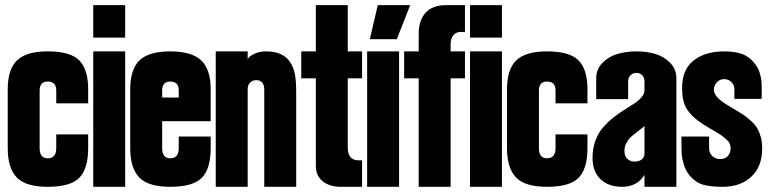

<svg xmlns="http://www.w3.org/2000/svg" viewBox="-20 -720 2967 740"><path d="M9.8 -376Q9.8 -453.1 45.7 -487.5Q81.5 -522 164.1 -522Q250.5 -522 285.2 -487.5Q319.8 -453.1 319.8 -376V-321.8H196.8V-371.1Q196.8 -405.8 164.1 -405.8Q132.8 -405.8 132.8 -371.1V-148.9Q132.8 -109.9 164.1 -109.9Q196.8 -109.9 196.8 -148.9V-202.1H319.8V-148.9Q319.8 -69.3 285.6 -34.7Q251.5 0 164.1 0Q79.1 0 44.4 -36.1Q9.8 -72.3 9.8 -148.9Z M462.4 -575.2H339.4V-700.2H462.4ZM339.4 0V-522H462.4V0Z M481.9 -376Q481.9 -453.1 517.8 -487.5Q553.7 -522 636.2 -522Q718.8 -522 755.4 -487.3Q792 -452.6 792 -376V-252.9H605V-148.9Q605 -109.9 636.2 -109.9Q668.9 -109.9 668.9 -148.9V-193.8H792V-148.9Q792 -69.3 757.8 -34.7Q723.6 0 636.2 0Q551.3 0 516.6 -36.1Q481.9 -72.3 481.9 -148.9ZM605 -344.2H668.9V-371.1Q668.9 -405.8 636.2 -405.8Q605 -405.8 605 -371.1Z M811.5 0V-522H934.6V-488.8Q934.6 -499.5 956.3 -510.7Q978 -522 1004.9 -522Q1068.4 -522 1095.7 -483.9Q1111.3 -462.4 1116.5 -435.1Q1121.6 -407.7 1121.6 -365.2V0H998.5V-376Q998.5 -392.6 990.5 -401.9Q982.4 -411.1 967.8 -411.1Q952.6 -411.1 943.6 -401.6Q934.6 -392.1 934.6 -376V0Z M1141.1 -522H1197.3V-700.2H1320.3V-522H1375.5V-418H1320.3V-149.9Q1320.3 -127.4 1330.6 -114.7Q1340.8 -102.1 1361.3 -102.1H1375.5V0H1293.5Q1251 0 1224.1 -21Q1197.3 -42 1197.3 -81.1V-418H1141.1Z M1395 0V-522H1518.1V0ZM1405.3 -568.8 1436 -700.2H1561L1509.3 -568.8Z M1593.8 -418H1537.6V-522H1593.8V-588.9Q1593.8 -642.1 1620.4 -671.1Q1647 -700.2 1698.7 -700.2H1772V-596.2L1757.8 -597.2Q1737.8 -597.2 1727.3 -584.2Q1716.8 -571.3 1716.8 -549.8V-522H1772V-418H1716.8V0H1593.8Z M1914.6 -575.2H1791.5V-700.2H1914.6ZM1791.5 0V-522H1914.6V0Z M1934.1 -376Q1934.1 -453.1 1970 -487.5Q2005.9 -522 2088.4 -522Q2174.8 -522 2209.5 -487.5Q2244.1 -453.1 2244.1 -376V-321.8H2121.1V-371.1Q2121.1 -405.8 2088.4 -405.8Q2057.1 -405.8 2057.1 -371.1V-148.9Q2057.1 -109.9 2088.4 -109.9Q2121.1 -109.9 2121.1 -148.9V-202.1H2244.1V-148.9Q2244.1 -69.3 2210 -34.7Q2175.8 0 2088.4 0Q2003.4 0 1968.8 -36.1Q1934.1 -72.3 1934.1 -148.9Z M2400.9 -337.9H2277.8V-418Q2277.8 -453.1 2301.8 -477.5Q2325.7 -502 2359.6 -512Q2393.6 -522 2433.1 -522Q2472.7 -522 2506.1 -512Q2539.6 -502 2563.2 -477.5Q2586.9 -453.1 2586.9 -418V0H2463.9V-45.9Q2435.5 0 2377.9 0Q2325.2 0 2294.4 -29.5Q2263.7 -59.1 2263.7 -111.8Q2263.7 -147.5 2274.7 -177.5Q2285.6 -207.5 2303.5 -228Q2321.3 -248.5 2342.5 -265.6Q2363.8 -282.7 2385 -295.9Q2406.2 -309.1 2424.1 -320.8Q2441.9 -332.5 2452.9 -345.5Q2463.9 -358.4 2463.9 -372.1V-407.2Q2463.9 -421.4 2455.1 -430.2Q2446.3 -439 2433.1 -439Q2419.4 -439 2410.2 -429.9Q2400.9 -420.9 2400.9 -407.2ZM2386.7 -138.2Q2386.7 -117.7 2398.2 -107.4Q2409.7 -97.2 2425.8 -97.2Q2442.9 -97.2 2453.4 -105.5Q2463.9 -113.8 2463.9 -128.9V-233.9Q2454.6 -226.1 2435.5 -211.4Q2416.5 -196.8 2408.9 -189.7Q2401.4 -182.6 2394 -168.7Q2386.7 -154.8 2386.7 -138.2Z M2712.9 -148.9Q2712.9 -130.4 2725.1 -118.7Q2737.3 -106.9 2755.9 -106.9Q2774.4 -106.9 2785.2 -118.4Q2795.9 -129.9 2795.9 -148.9Q2795.9 -159.2 2791.5 -168Q2787.1 -176.8 2776.1 -185.8Q2765.1 -194.8 2759 -199.2Q2752.9 -203.6 2736.3 -213.4Q2719.7 -223.1 2717.8 -224.1Q2687 -242.2 2669.4 -255.4Q2651.9 -268.6 2636.5 -286.9Q2621.1 -305.2 2615 -327.9Q2608.9 -350.6 2608.9 -381.8Q2608.9 -451.7 2653.1 -486.8Q2697.3 -522 2772.5 -522Q2812.5 -522 2840.6 -511.7Q2868.7 -501.5 2889.6 -474.1Q2896 -465.8 2900.6 -457.3Q2905.3 -448.7 2908.2 -438.5Q2911.1 -428.2 2912.8 -420.7Q2914.6 -413.1 2915 -400.4Q2915.5 -387.7 2915.8 -381.3Q2916 -375 2915.8 -360.1Q2915.5 -345.2 2915.5 -339.8V-338.9H2810.5V-376Q2810.5 -392.1 2799.1 -403.6Q2787.6 -415 2771.5 -415Q2754.4 -415 2742.9 -402.8Q2731.4 -390.6 2731.4 -374Q2731.4 -366.2 2735.6 -358.4Q2739.7 -350.6 2744.6 -345Q2749.5 -339.4 2759.5 -331.5Q2769.5 -323.7 2774.9 -320.3Q2780.3 -316.9 2792.7 -309.6Q2805.2 -302.2 2807.6 -300.8Q2831.5 -286.6 2846.2 -276.6Q2860.8 -266.6 2876 -252.7Q2891.1 -238.8 2899.2 -224.6Q2907.2 -210.4 2912.4 -191.2Q2917.5 -171.9 2917.5 -147.9Q2917.5 -77.6 2875.5 -38.8Q2833.5 0 2765.6 0Q2717.3 0 2688.7 -8.5Q2660.2 -17.1 2637.7 -43.9Q2623 -61.5 2615.7 -85.7Q2608.4 -109.9 2607.4 -126.7Q2606.4 -143.6 2606.4 -175.8Q2606.4 -177.7 2606.4 -178.7Q2606.4 -179.7 2606.4 -181.2Q2606.4 -182.6 2606.4 -184.1V-193.8H2712.9Z"/></svg>

Font: Quaderni
Style: Regular
Weight: 400
Designer: Romain Laurent, Daphné Lejeune, Alexandre D’Hubert
Foundry: ESAD Valence
Version: Version 1.000;FEAKit 1.0